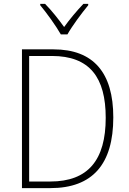

<svg xmlns="http://www.w3.org/2000/svg" viewBox="-20 -968 663 988"><path d="M293 -791H327C351 -834 400 -900 434 -941V-948H409C373 -910 338 -868 310 -829C282 -868 245 -915 212 -948H187V-941C219 -903 268 -835 293 -791ZM563 -364C563 -593 462 -714 255 -714H93V0H239C457 0 563 -124 563 -364ZM524 -362C524 -144 433 -34 239 -34H130V-680H247C442 -680 524 -569 524 -362Z"/></svg>

Font: Noto Sans Bengali SemiCondensed ExtraLight
Style: Regular
Weight: 200
Width: 4
Designer: Joana Ranito - Universal Thirst; Jelle Bosma - Monotype Design Team
Foundry: Universal Thirst ehf.
Version: Version 3.000